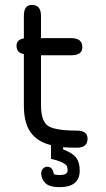

<svg xmlns="http://www.w3.org/2000/svg" viewBox="-20 -607 437 789"><path d="M148.4 -176.8Q148.4 -107.4 178.7 -88.9Q209 -70.3 295.9 -70.3Q339.8 -70.3 339.8 -37.1Q339.8 0 295.9 0Q264.6 0 239.3 -2V6.8Q280.3 22.5 293.9 42Q307.6 61.5 307.6 93.8Q307.6 162.1 224.6 162.1Q182.6 162.1 166 145Q149.4 127.9 149.4 105.5Q149.4 93.8 156.7 85.9Q164.1 78.1 173.8 78.1Q185.5 78.1 191.4 85Q197.3 91.8 199.2 99.6L201.2 108.4Q209 112.3 224.6 112.3Q257.8 112.3 257.8 93.8Q257.8 82 254.9 75.7Q252 69.3 236.3 61Q220.7 52.7 189.5 45.9V-10.7Q133.8 -24.4 106 -63Q78.1 -101.6 78.1 -173.8V-384.8Q47.9 -389.6 47.9 -418.9Q47.9 -444.3 78.1 -449.2V-542Q78.1 -586.9 111.3 -586.9Q148.4 -586.9 148.4 -542V-450.2H273.4Q318.4 -450.2 318.4 -413.1Q318.4 -379.9 273.4 -379.9H148.4Z"/></svg>

Font: Jura
Style: DemiBold
Weight: 600
Version: Version 2.4